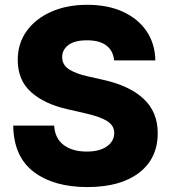

<svg xmlns="http://www.w3.org/2000/svg" viewBox="-20 -757 700 787"><path d="M337.9 9.8Q200.7 9.8 118.4 -52.5Q36.1 -114.7 34.2 -242.2H202.1Q205.1 -189.5 241 -162.6Q276.9 -135.7 335.4 -135.7Q388.2 -135.7 418.2 -157Q448.2 -178.2 448.2 -211.9Q448.2 -242.2 419.9 -260.3Q391.6 -278.3 332 -292L255.4 -309.6Q161.1 -331.1 106.9 -379.9Q52.7 -428.7 52.7 -511.7Q52.7 -579.1 89.4 -629.9Q126 -680.7 190.2 -709Q254.4 -737.3 337.9 -737.3Q422.4 -737.3 484.6 -708.5Q546.9 -679.7 581.3 -628.4Q615.7 -577.1 616.7 -509.3H447.8Q444.3 -548.3 416.5 -570.1Q388.7 -591.8 336.9 -591.8Q286.1 -591.8 260.5 -572.5Q234.9 -553.2 234.9 -523.4Q234.9 -490.7 263.2 -472.7Q291.5 -454.6 340.8 -443.8L403.3 -429.7Q511.2 -405.8 568.8 -351.8Q626.5 -297.9 626.5 -211.4Q626.5 -107.4 550 -48.8Q473.6 9.8 337.9 9.8Z"/></svg>

Font: Inter Extra Bold
Style: Regular
Weight: 800
Designer: Rasmus Andersson
Foundry: rsms
Version: Version 4.000;git-3c8e0fc